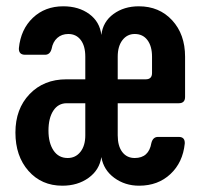

<svg xmlns="http://www.w3.org/2000/svg" viewBox="-20 -580 640 610"><path d="M178 10Q112 10 70.5 -37Q29 -84 29 -159Q29 -234 74 -281Q119 -328 191 -328H251V-400Q251 -434 236.5 -453Q222 -472 197 -472Q176 -472 162 -459.5Q148 -447 144 -425Q139 -406 123 -406H60Q39 -406 40 -427Q46 -487 84.5 -523.5Q123 -560 181 -560Q230 -560 263.5 -535.5Q297 -511 302 -469Q307 -511 340.5 -535.5Q374 -560 421 -560Q486 -560 527 -515.5Q568 -471 568 -400V-272Q568 -252 548 -252H354V-150Q354 -116 368.5 -97Q383 -78 408 -78Q453 -78 461 -126Q466 -145 482 -145H548Q568 -145 567 -124Q561 -64 521.5 -27Q482 10 422 10Q377 10 343 -15Q309 -40 302 -81Q296 -40 261.5 -15Q227 10 178 10ZM354 -328H443Q463 -328 463 -348V-400Q463 -433 448.5 -452.5Q434 -472 408 -472Q384 -472 369 -452.5Q354 -433 354 -400ZM195 -78Q220 -78 235.5 -97.5Q251 -117 251 -150V-252H192Q165 -252 149.5 -228.5Q134 -205 134 -165Q134 -126 150 -102Q166 -78 195 -78Z"/></svg>

Font: Pitagon Sans Mono
Style: Bold
Weight: 700
Monospace: yes
Designer: Travis Tran
Foundry: Pitagon
Version: Version 1.001; ttfautohint (v1.8.4.7-5d5b);gftools[0.9.26]